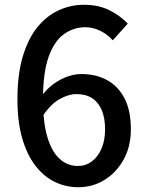

<svg xmlns="http://www.w3.org/2000/svg" viewBox="-20 -770 610 804"><path d="M308 14Q255 14 209 -8.5Q163 -31 128 -76.5Q93 -122 73 -191Q53 -260 53 -354Q53 -460 76 -535.5Q99 -611 138 -658Q177 -705 227 -727.5Q277 -750 331 -750Q393 -750 438.5 -727Q484 -704 515 -671L452 -601Q432 -625 401 -640.5Q370 -656 337 -656Q289 -656 248.5 -627.5Q208 -599 184 -533Q160 -467 160 -354Q160 -259 178 -197.5Q196 -136 229 -105.5Q262 -75 306 -75Q339 -75 364.5 -94Q390 -113 405 -147.5Q420 -182 420 -229Q420 -276 406 -309Q392 -342 365.5 -359Q339 -376 300 -376Q267 -376 229.5 -355Q192 -334 158 -283L154 -367Q175 -397 203 -417.5Q231 -438 261.5 -449Q292 -460 320 -460Q382 -460 428.5 -434.5Q475 -409 501.5 -358Q528 -307 528 -229Q528 -156 497.5 -101.5Q467 -47 417.5 -16.5Q368 14 308 14Z"/></svg>

Font: Noto Sans HK Thin Medium
Style: Regular
Weight: 500
Version: Version 2.004-H2;hotconv 1.0.118;makeotfexe 2.5.65603